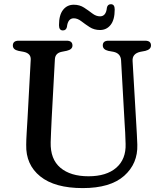

<svg xmlns="http://www.w3.org/2000/svg" viewBox="-20 -898 791 934"><path d="M586.5 -293.5 569 -604.5Q567 -638.5 532 -646L507 -650.5Q480 -657 480 -677Q480 -700 508 -700H686Q714.5 -700 714.5 -677Q714.5 -657.5 687 -650.5L663 -646Q622.5 -637 625 -601L643 -293Q644.5 -268 645.8 -244Q647 -220 648 -194.5Q651 -102 583.8 -42.5Q516.5 17 382.5 17Q246.5 17 175.8 -40Q105 -97 107.5 -194Q107.5 -215.5 109.8 -253.2Q112 -291 114 -323L129.5 -608Q131 -638.5 94.5 -646L70 -650.5Q42.5 -656.5 42.5 -676.5Q42.5 -700 71 -700H304Q332.5 -700 332.5 -676.5Q332.5 -657.5 305 -651L280 -646Q248.5 -639.5 247 -609.5L231.5 -323.5Q229.5 -287.5 228.5 -258.8Q227.5 -230 226.5 -206Q224.5 -123.5 273.8 -82Q323 -40.5 410.5 -40.5Q498 -40.5 545.8 -82.2Q593.5 -124 591 -198Q590 -231 589 -252.8Q588 -274.5 586.5 -293.5ZM466.5 -752Q438 -752 416 -766.2Q394 -780.5 375.5 -794.8Q357 -809 339 -809Q310 -809 305.5 -766.5Q301.5 -750 286 -750Q267 -750 267 -775.5Q267 -825 286.8 -850Q306.5 -875 339 -875Q367.5 -875 389.2 -860.8Q411 -846.5 429.2 -832.5Q447.5 -818.5 466.5 -818.5Q496 -818.5 500 -860.5Q503.5 -877.5 519.5 -877.5Q538 -877.5 538 -852Q538 -802 518.2 -777Q498.5 -752 466.5 -752Z"/></svg>

Font: Fraunces 9pt S050
Style: Regular
Weight: 400
Version: Version 1.000; ttfautohint (v1.8.3)